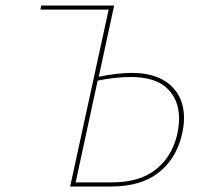

<svg xmlns="http://www.w3.org/2000/svg" viewBox="-20 -678 752 698"><path d="M649 -249Q649 -218 640 -183Q618 -97 554 -48.5Q490 0 384 0H235L375 -643H127L130 -658H395L339 -399Q407 -413 459 -413Q550 -413 599.5 -368.5Q649 -324 649 -249ZM631 -247Q631 -315 588 -356.5Q545 -398 456 -398Q399 -398 335 -385L255 -15H387Q485 -15 543.5 -59.5Q602 -104 623 -184Q631 -218 631 -247Z"/></svg>

Font: Ysabeau Thin
Style: Italic
Weight: 200
Italic angle: -12°
Designer: Christian Thalmann (Catharsis Fonts)
Version: Version 0.003